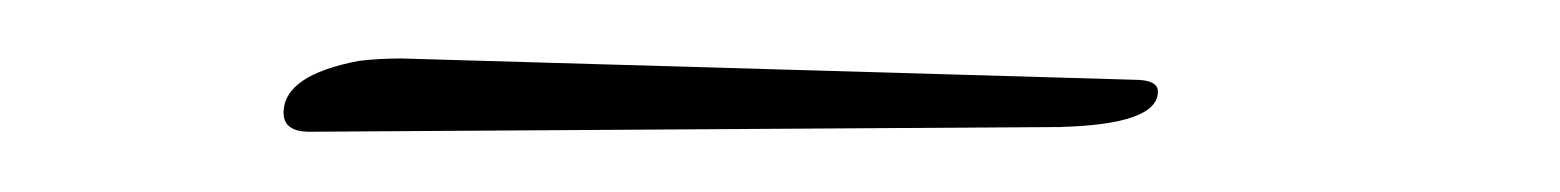

<svg xmlns="http://www.w3.org/2000/svg" viewBox="-20 -271 528 65"><path d="M338.4 -228 84.8 -226.4Q76 -226.4 76 -232.8Q76 -245.6 101.6 -250.4Q108 -251.2 116 -251.2L364 -244Q372 -244 372 -240Q372 -228.8 338.4 -228Z"/></svg>

Font: Rouge Script
Style: Regular
Weight: 400
Designer: Sabrina Mariela Lopez
Foundry: Typesenses
Version: Version 1.003